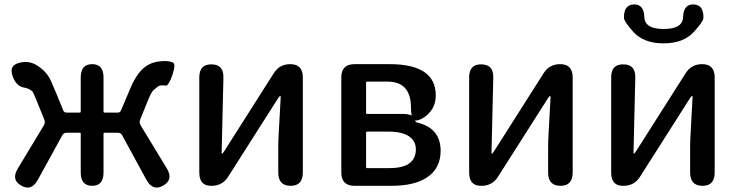

<svg xmlns="http://www.w3.org/2000/svg" viewBox="-20 -840 3338 868"><path d="M76 -1Q29 -27 61 -79L178 -273Q186 -286 180 -300L146 -384Q130 -424 126 -427Q110 -441 89 -444Q52 -450 36 -499Q19 -551 82 -559Q120 -564 154 -540Q193 -513 210 -475Q222 -447 234 -419L266 -341Q270 -331 281 -331H340Q345 -331 345 -336V-490Q345 -550 397 -550Q448 -550 448 -490V-336Q448 -331 453 -331H512Q523 -331 527 -341L572 -447Q601 -513 639 -540Q673 -564 726 -564Q748 -564 762 -557Q776 -550 759 -500Q741 -450 729 -453Q724 -454 712 -454Q700 -454 692 -447.5Q684 -441 674 -432.5Q664 -424 648 -384L614 -300Q608 -286 616 -273L734 -79Q765 -28 718 -1Q671 26 642 -27L532 -229Q526 -240 513 -240H453Q448 -240 448 -235V-60Q448 0 397 0Q345 0 345 -60V-235Q345 -240 340 -240H281Q268 -240 262 -229L151 -27Q122 26 76 -1Z M934 0Q881 0 881 -60V-490Q881 -550 936 -549Q992 -549 990 -488L982 -150Q982 -145 984 -145Q986 -145 994 -157L1217 -508Q1243 -550 1292 -550Q1349 -550 1349 -490V-60Q1349 0 1294 0Q1238 0 1238 -60V-174Q1238 -205 1240 -236L1249 -401Q1249 -406 1246.5 -406Q1244 -406 1236 -394L1012 -42Q986 0 937 0Z M1583 0Q1523 0 1523 -60V-490Q1523 -550 1583 -550H1741Q1950 -550 1950 -409Q1950 -366 1926 -336Q1902 -306 1870 -296.5Q1838 -287 1838 -353Q1838 -471 1732 -471H1640Q1635 -471 1635 -466V-330Q1635 -325 1640 -325H1798Q1858 -325 1858 -293Q1858 -288 1866 -286Q1972 -261 1972 -158Q1972 -78 1909 -37Q1852 0 1751 0ZM1635 -85Q1635 -80 1640 -80H1741Q1860 -80 1860 -165Q1860 -203 1828.5 -224Q1797 -245 1737 -245H1640Q1635 -245 1635 -240Z M2154 0Q2101 0 2101 -60V-490Q2101 -550 2156 -549Q2212 -549 2210 -488L2202 -150Q2202 -145 2204 -145Q2206 -145 2214 -157L2437 -508Q2463 -550 2512 -550Q2569 -550 2569 -490V-60Q2569 0 2514 0Q2458 0 2458 -60V-174Q2458 -205 2460 -236L2469 -401Q2469 -406 2466.5 -406Q2464 -406 2456 -394L2232 -42Q2206 0 2157 0Z M2796 0Q2743 0 2743 -60V-490Q2743 -550 2798 -549Q2854 -549 2852 -488L2844 -150Q2844 -145 2846 -145Q2848 -145 2856 -157L3079 -508Q3105 -550 3154 -550Q3211 -550 3211 -490V-60Q3211 0 3156 0Q3100 0 3100 -60V-174Q3100 -205 3102 -236L3111 -401Q3111 -406 3108.5 -406Q3106 -406 3098 -394L2874 -42Q2848 0 2799 0ZM2843 -696Q2802 -742 2801 -758Q2799 -818 2845 -820Q2891 -822 2893 -762Q2895 -709 2980.5 -709Q3066 -709 3068 -762Q3070 -822 3116 -820Q3162 -818 3160 -758Q3159 -742 3117 -696Q3070 -644 2980 -644Q2890 -644 2843 -696Z"/></svg>

Font: Resource Han Rounded JP Medium
Style: Regular
Weight: 500
Designer: Cyano Hao (round all glyphs); Ryoko NISHIZUKA 西塚涼子 (kana, bopomofo & ideographs); Paul D. Hunt (Latin, Greek & Cyrillic)
Foundry: Cyano Hao
Version: 0.990